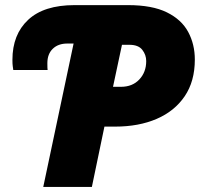

<svg xmlns="http://www.w3.org/2000/svg" viewBox="-20 -734 797 754"><path d="M149.9 0 269 -563H244.1Q208.5 -563 187.3 -542.5Q166 -522 166 -485.8Q166 -463.9 167 -459H32.2Q31.2 -466.8 30 -474.6Q28.8 -482.4 28.8 -499Q28.8 -598.6 90.6 -656.2Q152.3 -713.9 272.9 -713.9H482.9Q577.6 -713.9 635.3 -685.5Q692.9 -657.2 719 -608.6Q745.1 -560.1 745.1 -500Q745.1 -414.6 705.3 -356Q665.5 -297.4 595.2 -267.1Q524.9 -236.8 432.1 -236.8H390.1L340.8 0ZM423.8 -393.1H455.1Q500 -393.1 527.1 -421.9Q554.2 -450.7 554.2 -494.1Q554.2 -518.6 538.8 -538.3Q523.4 -558.1 487.8 -558.1H459Z"/></svg>

Font: Open Sans ExtraBold
Style: Italic
Weight: 800
Italic angle: -12°
Designer: Monotype Design Team
Foundry: Monotype Imaging Inc.
Version: Version 3.000; ttfautohint (v1.8.4)